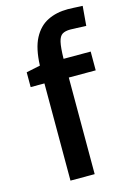

<svg xmlns="http://www.w3.org/2000/svg" viewBox="-118 -829 606 889"><g transform="rotate(-15 185.0 -385.0)"><path d="M106 0V-466H40V-537L107 -551Q110 -633 135 -680.5Q160 -728 202 -749Q244 -770 299 -770Q312 -770 329 -769Q346 -768 358 -767.5Q370 -767 370 -767L362 -673Q362 -673 348.5 -673.5Q335 -674 317.5 -675Q300 -676 286 -676Q262 -676 248 -667.5Q234 -659 228 -633Q222 -607 221 -553H351V-463H222V0Z"/></g></svg>

Font: Ruda
Style: Bold
Weight: 700
Designer: Mariela Monsalve and Angelina Sanchez
Foundry: Mariela Monsalve and Angelina Sanchez
Version: Version 2.000